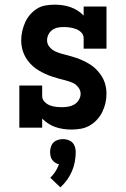

<svg xmlns="http://www.w3.org/2000/svg" viewBox="-20 -548 540 824"><path d="M286 8Q269 8 252 5.5Q235 3 218.5 -2.5Q202 -8 187.5 -17.5Q173 -27 161 -39V0H63V-181H161V-136Q161 -122 171 -111.5Q181 -101 193.5 -96Q206 -91 220 -89.5Q234 -88 247 -88Q261 -88 274.5 -90.5Q288 -93 299.5 -100Q311 -107 318.5 -119.5Q326 -132 326 -146Q326 -161 315.5 -174Q305 -187 291 -193Q277 -199 261.5 -203Q246 -207 231 -211Q216 -215 201.5 -220Q187 -225 173 -231.5Q159 -238 145.5 -246Q132 -254 120.5 -264.5Q109 -275 99.5 -287.5Q90 -300 83.5 -314.5Q77 -329 74 -344Q71 -359 71 -375Q71 -395 75.5 -414.5Q80 -434 88 -452Q96 -470 109 -485Q122 -500 138.5 -510.5Q155 -521 175 -524.5Q195 -528 215 -528Q232 -528 249 -525.5Q266 -523 282 -517.5Q298 -512 313 -502.5Q328 -493 339 -481V-520H437V-339H339V-384Q339 -398 329.5 -408Q320 -418 307 -423Q294 -428 280.5 -430Q267 -432 253 -432Q240 -432 227.5 -429.5Q215 -427 204.5 -419.5Q194 -412 188 -400Q182 -388 182 -375Q182 -359 192.5 -346.5Q203 -334 217 -327.5Q231 -321 246 -317Q261 -313 276 -309Q291 -305 306 -300Q321 -295 335 -288.5Q349 -282 362.5 -274Q376 -266 387.5 -255.5Q399 -245 408.5 -232.5Q418 -220 424.5 -206Q431 -192 434 -176.5Q437 -161 437 -146Q437 -125 432.5 -105.5Q428 -86 419 -67.5Q410 -49 396 -34Q382 -19 364.5 -9Q347 1 327 4.5Q307 8 286 8ZM239 256 196 215Q208 203 217.5 188.5Q227 174 233 157Q224 155 216.5 150Q209 145 204 138Q199 131 197 122Q195 113 195 104Q195 93 198.5 82Q202 71 209.5 63.5Q217 56 228 52.5Q239 49 250 49Q261 49 272 52.5Q283 56 290.5 63.5Q298 71 301.5 82Q305 93 305 104Q305 125 301 146.5Q297 168 288.5 187.5Q280 207 267.5 224.5Q255 242 239 256Z"/></svg>

Font: Iosevka Gothic
Style: Bold
Weight: 700
Monospace: yes
Designer: Belleve Invis
Foundry: Belleve Invis
Version: Version 15.5.1; ttfautohint (v1.8.4)